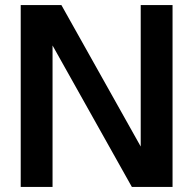

<svg xmlns="http://www.w3.org/2000/svg" viewBox="-20 -740 765 760"><path d="M62 0V-720H223L574 -94L537 -85V-720H663V0H502L151 -626L188 -635V0Z"/></svg>

Font: Instrument Sans SemiBold
Style: Regular
Weight: 600
Designer: Rodrigo Fuenzalida
Foundry: fragTYPE
Version: Version 1.000;gftools[0.9.28]